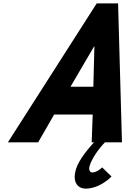

<svg xmlns="http://www.w3.org/2000/svg" viewBox="-20 -845 771 1140"><path d="M431.6 158C405 245 449.8 275 487.7 275C575.1 275 642.1 203 642.1 203L586.6 149C586.6 149 557.5 179 527.3 179C514.9 179 504.6 165 512.2 140C533.6 70 603.2 0 603.2 0H704.2L681.1 -825H554.3L26.8 0H206.6L301.5 -165H530.4L524.4 0H538.3C505.4 36 448.5 103 431.6 158ZM534.2 -330H398.6L539 -570H540.5Z"/></svg>

Font: Hussar
Style: BdSuprConOblThree
Weight: 700
Foundry: Cannot Into Space Fonts
Version: Version 2.00